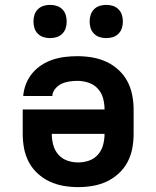

<svg xmlns="http://www.w3.org/2000/svg" viewBox="-20 -758 640 786"><path d="M300 8Q270 8 240.5 3Q211 -2 184 -14.5Q157 -27 134.5 -47.5Q112 -68 98 -94.5Q84 -121 78.5 -150.5Q73 -180 73 -210V-310H408Q408 -333 402 -355.5Q396 -378 380.5 -395Q365 -412 342.5 -419.5Q320 -427 297 -427Q281 -427 264 -424.5Q247 -422 232 -415Q217 -408 206 -394.5Q195 -381 194 -365H75Q77 -390 86.5 -414.5Q96 -439 112.5 -458.5Q129 -478 150.5 -492Q172 -506 196.5 -514Q221 -522 246.5 -525Q272 -528 297 -528Q327 -528 357 -523Q387 -518 414.5 -505.5Q442 -493 464.5 -472.5Q487 -452 501 -426Q515 -400 521 -370Q527 -340 527 -310V-210Q527 -180 521.5 -150.5Q516 -121 502 -94.5Q488 -68 465.5 -47.5Q443 -27 416 -14.5Q389 -2 359.5 3Q330 8 300 8ZM300 -93Q323 -93 344.5 -100.5Q366 -108 381 -125Q396 -142 402 -164.5Q408 -187 408 -210H192Q192 -187 198 -164.5Q204 -142 219 -125Q234 -108 255.5 -100.5Q277 -93 300 -93ZM415 -602Q401 -602 388 -606Q375 -610 365 -620Q355 -630 351 -643Q347 -656 347 -670Q347 -684 351 -697Q355 -710 365 -720Q375 -730 388 -734Q401 -738 415 -738Q429 -738 442 -734Q455 -730 465 -720Q475 -710 479 -697Q483 -684 483 -670Q483 -656 479 -643Q475 -630 465 -620Q455 -610 442 -606Q429 -602 415 -602ZM185 -602Q171 -602 158 -606Q145 -610 135 -620Q125 -630 121 -643Q117 -656 117 -670Q117 -684 121 -697Q125 -710 135 -720Q145 -730 158 -734Q171 -738 185 -738Q199 -738 212 -734Q225 -730 235 -720Q245 -710 249 -697Q253 -684 253 -670Q253 -656 249 -643Q245 -630 235 -620Q225 -610 212 -606Q199 -602 185 -602Z"/></svg>

Font: Iosevka Aile
Style: Bold
Weight: 700
Designer: Belleve Invis
Foundry: Belleve Invis
Version: Version 28.0.1; ttfautohint (v1.8.4)